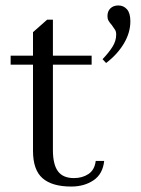

<svg xmlns="http://www.w3.org/2000/svg" viewBox="-20 -674 516 704"><path d="M458 -596Q458 -554 434 -514Q410 -474 369 -443L356 -457Q379 -481 392.5 -502.5Q406 -524 406 -547Q406 -558 402 -564.5Q398 -571 390 -582Q382 -591 378 -598Q374 -605 374 -615Q374 -633 385 -643.5Q396 -654 414 -654Q433 -654 445.5 -640Q458 -626 458 -596ZM331 -84H362Q357 -36 323 -13Q289 10 241 10Q171 10 136 -20.5Q101 -51 101 -121V-437H19V-470H101V-556L153 -602H174V-470H316V-437H174V-124Q174 -71 192.5 -46Q211 -21 251 -21Q282 -21 304.5 -36Q327 -51 331 -84Z"/></svg>

Font: Taviraj Light
Style: Regular
Weight: 300
Designer: Katatrad Team
Foundry: CadsonDemak
Version: Version 1.001